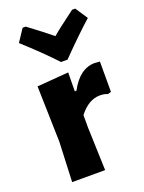

<svg xmlns="http://www.w3.org/2000/svg" viewBox="-139 -796 650 864"><g transform="rotate(-20 186.0 -364.5)"><path d="M333 -729 372 -670Q310 -615 222 -525H191Q128 -592 42 -670L81 -729H96Q175 -670 207 -643Q233 -666 318 -729ZM205 -470 204 -380H212Q259 -469 332 -469Q338 -469 356 -467V-322L340 -317Q326 -324 303 -324Q249 -324 204 -266V-207L211 0H53L61 -191L54 -458Z"/></g></svg>

Font: Alegreya Sans SC ExtraBold
Style: Regular
Weight: 800
Designer: Juan Pablo del Peral
Foundry: Huerta Tipografica
Version: Version 2.007